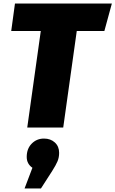

<svg xmlns="http://www.w3.org/2000/svg" viewBox="-20 -716 648 1078"><path d="M608 -696 566 -542H411L335 0H133L209 -542H43L64 -696ZM312 142Q312 168 303 189.5Q294 211 273 244L210 342H118L162 226Q130 204 130 165Q130 119 158 90.5Q186 62 227 62Q264 62 288 84Q312 106 312 142Z"/></svg>

Font: Fira Sans Black
Style: Italic
Weight: 900
Italic angle: -8°
Designer: Carrois Corporate & Edenspiekermann AG
Foundry: Carrois Corporate GbR & Edenspiekermann AG
Version: Version 4.203